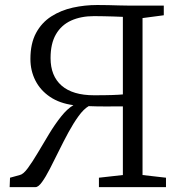

<svg xmlns="http://www.w3.org/2000/svg" viewBox="-20 -766 744 786"><path d="M19.5 0 21 -38.5 61 -49.5Q75.5 -52.5 94 -77.8Q112.5 -103 134.5 -140Q156.5 -177 180.2 -216.5Q204 -256 229.5 -288.2Q255 -320.5 280.5 -335.5Q224 -343 184.8 -369.5Q145.5 -396 125 -436.2Q104.5 -476.5 104.5 -524.5Q104.5 -588 127.5 -630.8Q150.5 -673.5 190 -698.8Q229.5 -724 278.2 -734.8Q327 -745.5 378 -745.5Q401.5 -745.5 423.2 -745Q445 -744.5 466.8 -743.8Q488.5 -743 512.5 -743H650.5V-703.5L563.5 -692V-49.5L659.5 -38.5V0H385V-38.5L483 -49.5V-330.5Q449 -330.5 413.8 -330.2Q378.5 -330 343 -331.5Q322.5 -319.5 301.5 -290.5Q280.5 -261.5 260.2 -224.2Q240 -187 220.8 -147.8Q201.5 -108.5 184.2 -75Q167 -41.5 152 -20.8Q137 0 125.5 0ZM365 -376Q410.5 -376 439.5 -377Q468.5 -378 483 -379.5V-697Q463.5 -698 443.8 -698.5Q424 -699 404.5 -699.5Q385 -700 365 -700Q311.5 -700 271.2 -681.8Q231 -663.5 209 -625.5Q187 -587.5 187 -528.5Q187 -455 232.2 -415.5Q277.5 -376 365 -376Z"/></svg>

Font: Merriweather 36pt Light
Style: Regular
Weight: 300
Designer: Eben Sorkin
Foundry: Eben Sorkin
Version: Version 2.100